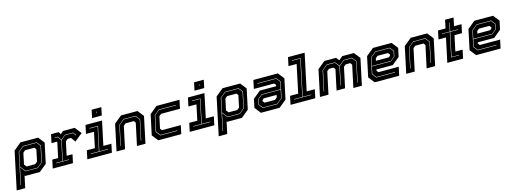

<svg xmlns="http://www.w3.org/2000/svg" viewBox="-64 -1820 8218 3080"><g transform="rotate(-15 4045.0 -280.5)"><path d="M-57.5 189 75.5 -437 200.5 -540H493.5L574.5 -437L503.5 -103L378.5 0H133.5L126.5 -10L84 189ZM24 123H30.5L90.5 -157.5L159 -70.5H362L448.5 -141L504.5 -405L450 -473.5H224.5L135 -400ZM194.5 -141.5H340L377 -172L418.5 -368L394.5 -399H239.5L202.5 -368L163 -181.5ZM163 -77 92 -166.5 141.5 -398 225.5 -466.5H446L497 -403L442 -143L361 -77Z M591.5 0 622 -141H719L772.5 -391.5L766.5 -399H678L708 -540H834.5L860 -500L907 -540H1101L1187 -430.5L1055.5 -324.5L1002.5 -398.5H946L909 -368L860.5 -140.5H957.5L927.5 0ZM667.5 -67.5H880L881.5 -74.5H778.5L849.5 -407L920 -465.5H1055L1087.5 -418L1093.5 -422.5L1059 -472.5H919.5L846.5 -412.5L804 -472.5H754L752.5 -465.5H799.5L842.5 -405.5L771.5 -74.5H669Z M1411 -618.5 1438.5 -750H1599.5L1572 -618.5ZM1500.5 -676H1507L1512 -700H1505.5ZM1166 0 1196 -141.5H1329.5L1384 -398.5H1250.5L1280.5 -540H1555L1470.5 -141.5H1604L1574 0ZM1243 -67H1525.5L1527 -74H1385.5L1470.5 -474H1329.5L1328 -467H1462L1378.5 -74H1244.5Z M1651.5 0 1744.5 -437 1869.5 -540H2143.5L2224.5 -437L2131.5 0H1990.5L2069 -368L2045 -398.5H1908L1871 -368L1792.5 0ZM1734 -67H1740.5L1811 -397.5L1895 -466.5H2089.5L2143.5 -398.5L2073 -67H2079.5L2150.5 -400.5L2093.5 -473.5H1894L1805 -399.5Z M2344.5 0 2263.5 -103 2334.5 -437 2459.5 -540H2841.5L2811.5 -398.5H2498.5L2461.5 -368L2419.5 -172L2443.5 -141.5H2756.5L2726.5 0ZM2398.5 -67H2677.5L2679 -74H2402.5L2347 -142.5L2402 -402.5L2482 -467.5H2762.5L2764 -474.5H2481L2395.5 -404.5L2339 -139Z M3112 -618.5 3139.5 -750H3300.5L3273 -618.5ZM3201.5 -676H3208L3213 -700H3206.5ZM2867 0 2897 -141.5H3030.5L3085 -398.5H2951.5L2981.5 -540H3256L3171.5 -141.5H3305L3275 0ZM2944 -67H3226.5L3228 -74H3086.5L3171.5 -474H3030.5L3029 -467H3163L3079.5 -74H2945.5Z M3297.5 189 3430.5 -437 3555.5 -540H3848.5L3929.5 -437L3858.5 -103L3733.5 0H3488.5L3481.5 -10L3439 189ZM3379 123H3385.5L3445.5 -157.5L3514 -70.5H3717L3803.5 -141L3859.5 -405L3805 -473.5H3579.5L3490 -400ZM3549.5 -141.5H3695L3732 -172L3773.5 -368L3749.5 -399H3594.5L3557.5 -368L3518 -181.5ZM3518 -77 3447 -166.5 3496.5 -398 3580.5 -466.5H3801L3852 -403L3797 -143L3716 -77Z M4049.5 0 3968.5 -103 3999 -245.5 4123.5 -348.5H4395.5L4400 -368L4376 -398.5H4038.5L4068.5 -540H4475L4556 -437L4485 -103L4360 0ZM4103.5 -73 4052.5 -136 4070.5 -220.5 4137.5 -276H4451L4422.5 -141L4339 -73ZM4099.5 -66H4340L4429 -139L4485.5 -403L4430.5 -472H4119L4117.5 -465H4426.5L4478 -401L4452.5 -283H4137L4064 -223L4045 -134ZM4148.5 -141.5H4321L4358 -172L4366.5 -212H4153.5L4128 -191L4124 -172Z M4541 0 4571 -141.5H4706L4805 -608.5H4670L4700 -750H4976L4847 -141.5H4982L4952 0ZM4618 -67H4903.5L4905 -74H4763L4892.5 -684H4749L4747.5 -677H4884L4756 -74H4619.5Z M5029.5 0 5122.5 -437 5247.5 -540H5441L5482 -489L5544.5 -540H5738L5819 -437L5726 0H5584.5L5663 -368L5639 -398.5H5564L5527 -368L5455 -30H5313.5L5385.5 -368L5361.5 -398.5H5286.5L5249.5 -368L5171 0ZM5110.5 -67H5117.5L5188.5 -401L5269.5 -467.5H5403L5459 -397L5395 -94.5H5401.5L5466 -397L5552 -467.5H5685.5L5738.5 -401L5667.5 -67H5674L5745.5 -403L5689.5 -474.5H5551L5463.5 -402.5L5407 -474.5H5268.5L5182 -403Z M6364.5 -540 6445.5 -437 6415 -294.5 6290.5 -191.5H6018.5L6014 -172L6038 -141.5H6375.5L6345.5 0H5939L5858 -103L5929 -437L6054 -540ZM6310.5 -467 6361.5 -404 6343.5 -319.5 6276.5 -264H5963L5991.5 -399L6075 -467ZM6314.5 -474H6074L5985 -401L5928.5 -137L5983.5 -68H6295L6296.5 -75H5987.5L5936 -139L5961.5 -257H6277L6350 -317L6369 -406ZM6265.5 -398.5H6093L6056 -368L6047.5 -328H6260.5L6286 -349L6290 -368Z M6462.5 0 6555.5 -437 6680.5 -540H6954.5L7035.5 -437L6942.5 0H6801.5L6880 -368L6856 -398.5H6719L6682 -368L6603.5 0ZM6545 -67H6551.5L6622 -397.5L6706 -466.5H6900.5L6954.5 -398.5L6884 -67H6890.5L6961.5 -400.5L6904.5 -473.5H6705L6616 -399.5Z M7144.5 0 7229.5 -399H7105L7135 -540H7259.5L7288.5 -677H7430L7401 -540H7525L7495 -399H7371L7316 -141.5H7436.5L7406.5 0ZM7226.5 -67.5H7359L7360.5 -74H7235L7318.5 -467.5H7447L7448.5 -474.5H7320L7349.5 -614.5H7342.5L7313 -474.5H7184L7182.5 -468H7311.5Z M8048.5 -540 8129.5 -437 8099 -294.5 7974.5 -191.5H7702.5L7698 -172L7722 -141.5H8059.5L8029.5 0H7623L7542 -103L7613 -437L7738 -540ZM7994.5 -467 8045.5 -404 8027.5 -319.5 7960.5 -264H7647L7675.5 -399L7759 -467ZM7998.5 -474H7758L7669 -401L7612.5 -137L7667.5 -68H7979L7980.5 -75H7671.5L7620 -139L7645.5 -257H7961L8034 -317L8053 -406ZM7949.5 -398.5H7777L7740 -368L7731.5 -328H7944.5L7970 -349L7974 -368Z"/></g></svg>

Font: Tourney ExtraBold
Style: Italic
Weight: 800
Italic angle: -12°
Version: Version 1.015